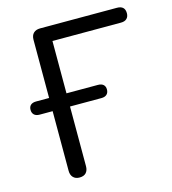

<svg xmlns="http://www.w3.org/2000/svg" viewBox="-107 -792 792 886"><g transform="rotate(-15 289.0 -349.0)"><path d="M164 7Q145 7 134 -4.5Q123 -16 123 -36V-321H61Q44 -321 35 -329.5Q26 -338 26 -353Q26 -368 35 -376Q44 -384 61 -384H123V-662Q123 -683 134.5 -694Q146 -705 166 -705H533Q552 -705 561.5 -696Q571 -687 571 -669Q571 -653 561.5 -643.5Q552 -634 533 -634H206V-384H356Q373 -384 382 -376Q391 -368 391 -353Q391 -338 382 -329.5Q373 -321 356 -321H206V-36Q206 -16 195.5 -4.5Q185 7 164 7Z"/></g></svg>

Font: Nunito
Style: Regular
Weight: 400
Designer: Vernon Adams
Foundry: Vernon Adams
Version: Version 3.602